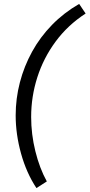

<svg xmlns="http://www.w3.org/2000/svg" viewBox="-20 -771 457 980"><path d="M166 189Q115 112 87.5 13Q60 -86 60 -182Q60 -268 81.5 -350.5Q103 -433 144 -507.5Q185 -582 245.5 -644Q306 -706 384 -751L417 -702Q326 -643 264 -559Q202 -475 170.5 -376.5Q139 -278 139 -174Q139 -86 160.5 1Q182 88 219 155Z"/></svg>

Font: Work Sans
Style: Italic
Weight: 400
Italic angle: -13°
Designer: Wei Huang
Foundry: Wei Huang
Version: Version 2.012